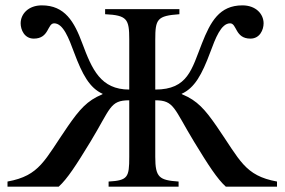

<svg xmlns="http://www.w3.org/2000/svg" viewBox="-20 -696 1061 716"><path d="M1013 0V-19C892 -41 875 -99 788 -225C745 -287 716 -321 660 -344L657 -346C706 -368 733 -418 764 -501C783 -552 804 -609 838 -609C864 -609 856 -552 914 -552C949 -552 963 -585 963 -609C963 -644 934 -676 884 -676C798 -676 765 -615 733 -534C695 -438 681 -362 559 -362V-548C559 -625 566 -637 649 -643V-662H372V-643C454 -639 462 -625 462 -549V-362C355 -362 323 -438 287 -534C257 -615 222 -676 136 -676C86 -676 57 -644 57 -609C57 -585 71 -552 106 -552C164 -552 156 -609 182 -609C216 -609 237 -552 256 -501C287 -418 314 -368 363 -346L361 -344C305 -321 276 -287 233 -225C146 -99 129 -41 8 -19V0H199C231 -29 264 -80 317 -167C393 -292 389 -322 462 -322V-111C462 -35 457 -23 385 -19V0H646V-19C574 -24 559 -34 559 -111V-322C630 -322 628 -292 704 -167C757 -80 790 -29 822 0Z"/></svg>

Font: STIXGeneral
Style: Regular
Weight: 400
Designer: MicroPress Inc., with final additions and corrections provided by Coen Hoffman, Elsevier (retired)
Version: Version 1.1.0